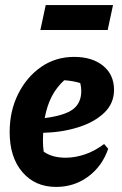

<svg xmlns="http://www.w3.org/2000/svg" viewBox="-20 -724 482 756"><path d="M201 12Q118 12 68 -46.5Q18 -105 18 -204Q18 -287 51.5 -354Q85 -421 142 -460.5Q199 -500 272 -500Q343 -500 386 -465Q429 -430 429 -370Q429 -317 390.5 -280Q352 -243 288.5 -223Q225 -203 150 -201Q149 -187 149 -171Q149 -149 152 -127Q185 -103 239 -103Q275 -103 314 -116Q353 -129 390 -157L406 -138Q382 -69 327 -28.5Q272 12 201 12ZM300 -366Q300 -381 296 -397Q266 -406 233 -408Q203 -381 184 -344.5Q165 -308 156 -259Q234 -269 267 -293.5Q300 -318 300 -366ZM139 -606 160 -704H425L404 -606Z"/></svg>

Font: Piazzolla
Style: Bold Italic
Weight: 700
Italic angle: -11.3°
Designer: Juan Pablo del Peral
Foundry: Huerta Tipografica
Version: Version 1.330